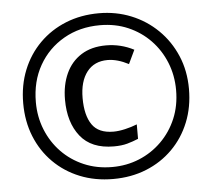

<svg xmlns="http://www.w3.org/2000/svg" viewBox="-52 -781 936 847"><g transform="rotate(-5 416.0 -357.0)"><path d="M416 10Q336 10 269 -17Q202 -44 152.5 -93.5Q103 -143 76 -210Q49 -277 49 -357Q49 -437 76 -504Q103 -571 152.5 -620.5Q202 -670 269 -697Q336 -724 416 -724Q492 -724 558.5 -697Q625 -670 675.5 -620.5Q726 -571 754.5 -504Q783 -437 783 -357Q783 -277 756 -210Q729 -143 679.5 -93.5Q630 -44 563 -17Q496 10 416 10ZM416 -43Q480 -43 536 -66Q592 -89 635 -131.5Q678 -174 702 -231Q726 -288 726 -357Q726 -422 703 -479Q680 -536 638.5 -579Q597 -622 540.5 -646.5Q484 -671 416 -671Q326 -671 255.5 -630.5Q185 -590 145 -519.5Q105 -449 105 -357Q105 -292 128 -235Q151 -178 192.5 -135Q234 -92 291 -67.5Q348 -43 416 -43ZM431 -133Q332 -133 283 -194.5Q234 -256 234 -357Q234 -422 257 -472.5Q280 -523 325 -551.5Q370 -580 435 -580Q500 -580 558 -550L529 -489Q479 -515 436 -515Q377 -515 344.5 -473Q312 -431 312 -357Q312 -281 340.5 -239.5Q369 -198 435 -198Q458 -198 486.5 -204.5Q515 -211 540 -221V-157Q516 -147 491 -140Q466 -133 431 -133Z"/></g></svg>

Font: Noto Sans Tifinagh Adrar
Style: Regular
Weight: 400
Designer: JamraPatel
Foundry: JamraPatel LLC
Version: Version 2.006; ttfautohint (v1.8.4.7-5d5b)